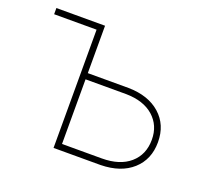

<svg xmlns="http://www.w3.org/2000/svg" viewBox="-97 -647 832 766"><g transform="rotate(20 319.5 -264.0)"><path d="M19.5 -528.3H226.1V-327.1H399.4Q483.9 -325.7 533.7 -281.5Q583.5 -237.3 583.5 -163.6Q583.5 -90.3 534.2 -45.9Q484.9 -1.5 399.4 0H199.7V-502H19.5ZM226.1 -300.8V-26.4H394.5Q470.7 -26.4 513.9 -63.7Q557.1 -101.1 557.1 -164.6Q557.1 -225.1 514.9 -262.5Q472.7 -299.8 398.4 -300.8Z"/></g></svg>

Font: Roboto Thin
Style: Regular
Weight: 250
Designer: Google
Version: Version 2.134; 2016